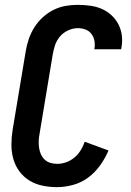

<svg xmlns="http://www.w3.org/2000/svg" viewBox="-20 -763 540 791"><path d="M215 8Q185 8 155.5 2Q126 -4 101.5 -19Q77 -34 60 -57Q43 -80 35 -108Q27 -136 27 -166.5Q27 -197 32 -228L86 -552Q90 -577 98.5 -602Q107 -627 121 -649.5Q135 -672 155.5 -691Q176 -710 200 -722Q224 -734 249.5 -738.5Q275 -743 300 -743Q326 -743 351.5 -739.5Q377 -736 399 -726.5Q421 -717 439 -700.5Q457 -684 468 -662.5Q479 -641 482 -616Q485 -591 480 -565L479 -560H368L369 -562Q372 -579 369 -595Q366 -611 356.5 -623.5Q347 -636 332 -641.5Q317 -647 300 -647Q281 -647 261 -638Q241 -629 227 -612.5Q213 -596 206.5 -576Q200 -556 197 -537L143 -212Q140 -197 139.5 -182.5Q139 -168 141 -154Q143 -140 148.5 -127.5Q154 -115 164 -105.5Q174 -96 187.5 -92Q201 -88 216 -88Q234 -88 252.5 -94.5Q271 -101 286.5 -114Q302 -127 312.5 -144Q323 -161 329 -179L427 -143Q414 -112 393 -82.5Q372 -53 344 -32Q316 -11 282 -1.5Q248 8 215 8Z"/></svg>

Font: Iosevka Web
Style: Bold Italic
Weight: 700
Italic angle: -9°
Monospace: yes
Designer: Belleve Invis
Foundry: Belleve Invis
Version: Version 28.0.3; ttfautohint (v1.8.3)